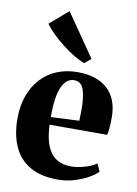

<svg xmlns="http://www.w3.org/2000/svg" viewBox="-93 -897 691 968"><g transform="rotate(10 252.5 -412.5)"><path d="M272 11.5Q183.5 11.5 127.5 -21.8Q71.5 -55 45 -115.2Q18.5 -175.5 18.5 -256Q18.5 -322.5 37.5 -374.8Q56.5 -427 91 -464Q125.5 -501 173 -520.2Q220.5 -539.5 277.5 -539.5Q376.5 -539.5 430.5 -490Q484.5 -440.5 486 -348.5Q486 -315 484 -291.5Q482 -268 478 -254H183.5Q185.5 -205 195.2 -169.5Q205 -134 222.8 -111Q240.5 -88 266.2 -76.8Q292 -65.5 325.5 -65.5Q358.5 -65.5 396 -76.5Q433.5 -87.5 455 -103.5L473 -64.5Q458.5 -48.5 427.8 -31Q397 -13.5 356.5 -1Q316 11.5 272 11.5ZM183 -293 327.5 -299.5Q328 -314 328.2 -327Q328.5 -340 329 -354.5Q329 -423 316 -459.8Q303 -496.5 266.5 -496.5Q249 -496.5 233.8 -486Q218.5 -475.5 206.8 -451.8Q195 -428 188.8 -389Q182.5 -350 183 -293ZM300.5 -590Q276 -599 246.5 -616.8Q217 -634.5 187 -657.8Q157 -681 131.5 -706Q106 -731 89.5 -754.5L183.5 -835.5L334 -617L301.5 -590Z"/></g></svg>

Font: Merriweather 96pt ExtraBold
Style: Regular
Weight: 800
Version: Version 2.100